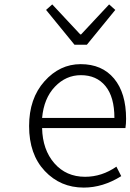

<svg xmlns="http://www.w3.org/2000/svg" viewBox="-20 -838 592 871"><path d="M360 13Q254 13 183 -62.5Q112 -138 112 -266Q112 -391 181.5 -469Q251 -547 346 -547Q443 -547 497.5 -481.5Q552 -416 552 -299Q552 -276 549 -257H171Q173 -159 226.5 -97.5Q280 -36 366 -36Q442 -36 508 -82L530 -39Q447 13 360 13ZM171 -303H499Q499 -398 458.5 -447.5Q418 -497 347 -497Q279 -497 229 -444.5Q179 -392 171 -303ZM318 -635 189 -793 217 -818 344 -682H348L475 -818L503 -793L374 -635Z"/></svg>

Font: NotoSansHansLight
Style: Regular
Weight: 300
Designer: Ryoko NISHIZUKA  (kana & ideographs); Paul D. Hunt (Latin, Greek & Cyrillic); Wenlong ZHANG  (bopomofo); Sandoll Communi
Foundry: Adobe Systems Incorporated
Version: Version 1.00;December 8, 2021;FontCreator 13.0.0.2675 64-bit